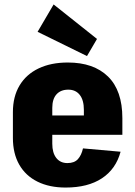

<svg xmlns="http://www.w3.org/2000/svg" viewBox="-20 -832 607 863"><path d="M275 11Q202 11 148.5 -15.5Q95 -42 66.5 -92Q38 -142 38 -212V-328Q38 -398 68 -448Q98 -498 153.5 -524.5Q209 -551 285 -551Q401 -551 465.5 -488Q530 -425 530 -301V-226H183V-313H390L357 -278V-338Q357 -382 338.5 -405.5Q320 -429 287 -429Q253 -429 234 -408Q215 -387 215 -347V-186Q215 -145 233 -122Q251 -99 283 -99Q314 -99 330 -116.5Q346 -134 353 -165L522 -150Q501 -72 438 -30.5Q375 11 275 11ZM416 -657 371 -580 149 -689 221 -812Z"/></svg>

Font: Pathway Extreme Condensed ExtraBold
Style: Regular
Weight: 800
Width: 3
Version: Version 1.001;gftools[0.9.26]